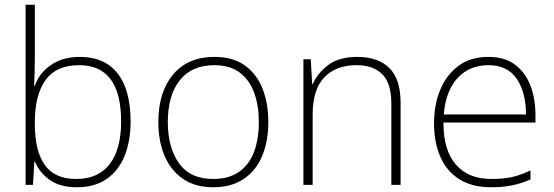

<svg xmlns="http://www.w3.org/2000/svg" viewBox="-20 -780 2338 810"><path d="M127 -535Q127 -509 126 -475Q125 -441 124 -418H127Q145 -471 194.5 -505.5Q244 -540 317 -540Q421 -540 476 -470.5Q531 -401 531 -266Q531 -187 506.5 -124.5Q482 -62 431.5 -26Q381 10 304 10Q234 10 190.5 -20.5Q147 -51 128 -97H125L119 0H88V-760H127ZM314 -505Q217 -505 172 -442Q127 -379 127 -265V-256Q127 -143 169 -84Q211 -25 301 -25Q395 -25 443 -88Q491 -151 491 -267Q491 -505 314 -505Z M1112 -265Q1112 -185 1086.5 -123Q1061 -61 1009 -25.5Q957 10 879 10Q804 10 752.5 -25Q701 -60 674.5 -122Q648 -184 648 -265Q648 -392 710.5 -466Q773 -540 884 -540Q963 -540 1013 -504Q1063 -468 1087.5 -406Q1112 -344 1112 -265ZM688 -265Q688 -158 735 -91.5Q782 -25 879 -25Q946 -25 989 -55.5Q1032 -86 1052 -140Q1072 -194 1072 -265Q1072 -333 1053 -387Q1034 -441 992.5 -473Q951 -505 884 -505Q789 -505 738.5 -441.5Q688 -378 688 -265Z M1487 -540Q1575 -540 1622.5 -493Q1670 -446 1670 -347V0H1631V-345Q1631 -428 1593 -466.5Q1555 -505 1484 -505Q1397 -505 1348 -453.5Q1299 -402 1299 -297V0H1260V-530H1291L1297 -426H1300Q1319 -471 1364.5 -505.5Q1410 -540 1487 -540Z M2041 -540Q2109 -540 2152.5 -507.5Q2196 -475 2217.5 -419.5Q2239 -364 2239 -294V-263H1851Q1850 -148 1902.5 -86.5Q1955 -25 2053 -25Q2102 -25 2137.5 -32.5Q2173 -40 2218 -61V-23Q2179 -6 2140.5 2Q2102 10 2052 10Q1971 10 1917.5 -24Q1864 -58 1837.5 -119Q1811 -180 1811 -260Q1811 -337 1837 -400.5Q1863 -464 1914 -502Q1965 -540 2041 -540ZM2041 -505Q1961 -505 1911 -451.5Q1861 -398 1852 -297H2199Q2199 -390 2160 -447.5Q2121 -505 2041 -505Z"/></svg>

Font: Noto Sans Lao Looped ExtraLight
Style: Regular
Weight: 200
Designer: Mark Frömberg, Ben Mitchell
Foundry: The Fontpad Ltd
Version: Version 1.002; ttfautohint (v1.8.4.7-5d5b)